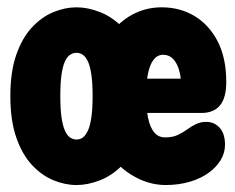

<svg xmlns="http://www.w3.org/2000/svg" viewBox="-20 -508 659 538"><path d="M194.5 10.5Q162.5 10.5 130 -2.8Q97.5 -16 70 -45.2Q42.5 -74.5 25.8 -122.2Q9 -170 9 -239Q9 -307.5 25.8 -355Q42.5 -402.5 70 -431.8Q97.5 -461 130 -474.2Q162.5 -487.5 194.5 -487.5Q226 -487.5 260 -474.2Q294 -461 323 -431.8Q352 -402.5 370.2 -355Q388.5 -307.5 388.5 -239Q388.5 -170 370.2 -122.2Q352 -74.5 323 -45.2Q294 -16 260 -2.8Q226 10.5 194.5 10.5ZM194.5 -117Q204.5 -117 212.5 -123Q220.5 -129 226.8 -143Q233 -157 236.2 -180.5Q239.5 -204 239.5 -239Q239.5 -274 236.2 -297.5Q233 -321 226.8 -334.8Q220.5 -348.5 212.5 -354.2Q204.5 -360 194.5 -360Q184.5 -360 176 -354.2Q167.5 -348.5 161.5 -334.8Q155.5 -321 152.2 -297.5Q149 -274 149 -239Q149 -204 152.2 -180.5Q155.5 -157 161.5 -143Q167.5 -129 176 -123Q184.5 -117 194.5 -117ZM444.5 10.5Q394 10.5 347 -18.8Q300 -48 269.8 -103.8Q239.5 -159.5 239.5 -239Q239.5 -298.5 254.8 -344.5Q270 -390.5 296.8 -422.5Q323.5 -454.5 358.5 -471Q393.5 -487.5 433 -487.5Q484.5 -487.5 525.2 -463Q566 -438.5 590 -392Q614 -345.5 614 -278.5Q614 -233.5 596.2 -212.5Q578.5 -191.5 544.5 -191.5H379.5V-287.5H502L488 -263Q488 -281.5 485 -298Q482 -314.5 475.8 -327.2Q469.5 -340 460 -347.2Q450.5 -354.5 437 -354.5Q421.5 -354.5 410.8 -341.2Q400 -328 394.8 -302.2Q389.5 -276.5 389.5 -239Q389.5 -203.5 395 -177.2Q400.5 -151 412.2 -137Q424 -123 442.5 -123Q464 -123 478.5 -130Q493 -137 505.5 -146Q517 -154.5 529.8 -160.5Q542.5 -166.5 558 -166.5Q580.5 -166.5 595.5 -150Q610.5 -133.5 610.5 -102.5Q610.5 -80 598.8 -60.2Q587 -40.5 567 -25.5Q544.5 -8.5 512.8 1Q481 10.5 444.5 10.5Z"/></svg>

Font: Sono ExtraLight Monospace ExtraBold
Style: Regular
Weight: 800
Version: Version 2.112